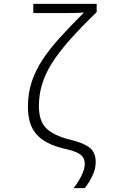

<svg xmlns="http://www.w3.org/2000/svg" viewBox="-20 -780 603 997"><path d="M362 197Q387 165 403.5 131.5Q420 98 420 71Q420 37 394 20Q368 3 306 -10Q213 -33 169 -83Q125 -133 125 -226Q125 -294 144 -353Q163 -412 200 -468.5Q237 -525 291 -584.5Q345 -644 416 -715Q393 -713 362.5 -712.5Q332 -712 297 -712H153V-760H482V-717Q399 -637 341.5 -572Q284 -507 249 -451Q214 -395 198 -341Q182 -287 182 -229Q182 -151 220.5 -113.5Q259 -76 343 -55Q405 -41 441 -16.5Q477 8 477 61Q477 97 460.5 131.5Q444 166 420 197Z"/></svg>

Font: Noto Sans Mono SemiCondensed Light
Style: Regular
Weight: 300
Width: 4
Designer: Monotype Design Team
Foundry: Monotype Imaging Inc.
Version: Version 2.014; ttfautohint (v1.8.4.7-5d5b)